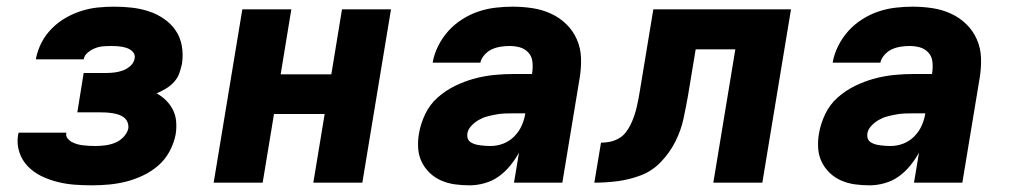

<svg xmlns="http://www.w3.org/2000/svg" viewBox="-20 -548 3040 576"><path d="M256 8Q229 8 203 6Q177 4 151.5 -2.5Q126 -9 103.5 -20Q81 -31 63.5 -49Q46 -67 38 -91.5Q30 -116 34 -143L36 -150H179Q177 -140 182.5 -133Q188 -126 195.5 -122Q203 -118 211.5 -115.5Q220 -113 229.5 -112Q239 -111 248 -110.5Q257 -110 266 -110Q281 -110 296 -112Q311 -114 325 -119.5Q339 -125 350.5 -137Q362 -149 365 -163Q366 -173 362.5 -181.5Q359 -190 352 -195.5Q345 -201 336 -204Q327 -207 317 -208.5Q307 -210 298 -210.5Q289 -211 279 -211H212L231 -329H298Q310 -329 323 -330.5Q336 -332 348.5 -336.5Q361 -341 371.5 -350.5Q382 -360 384 -373Q386 -385 378 -393Q370 -401 359 -404.5Q348 -408 336.5 -409Q325 -410 313 -410Q302 -410 289.5 -409Q277 -408 265.5 -403.5Q254 -399 243.5 -390.5Q233 -382 231 -370H88V-373Q93 -398 105 -421Q117 -444 136 -463Q155 -482 178 -495Q201 -508 225 -515.5Q249 -523 273.5 -525.5Q298 -528 323 -528Q350 -528 376 -525Q402 -522 426.5 -514Q451 -506 472 -491.5Q493 -477 507 -456.5Q521 -436 525.5 -410Q530 -384 526 -357Q523 -343 518 -328.5Q513 -314 502 -302Q491 -290 477.5 -282Q464 -274 450 -268Q466 -259 478.5 -246.5Q491 -234 499 -218Q507 -202 508.5 -183Q510 -164 507 -145Q502 -119 489 -94.5Q476 -70 455.5 -52Q435 -34 410 -22Q385 -10 359.5 -3.5Q334 3 308 5.5Q282 8 256 8Z M621 0 707 -520H854L822 -325H974L1006 -520H1153L1067 0H920L954 -206H802L768 0Z M1389 8Q1366 8 1344.5 5Q1323 2 1303.5 -6.5Q1284 -15 1269 -29.5Q1254 -44 1245 -62.5Q1236 -81 1234.5 -103Q1233 -125 1237 -148Q1242 -177 1255.5 -205.5Q1269 -234 1292.5 -255Q1316 -276 1344.5 -290Q1373 -304 1402.5 -312Q1432 -320 1461.5 -323Q1491 -326 1520 -326H1576L1577 -333Q1579 -349 1577 -364.5Q1575 -380 1564.5 -391Q1554 -402 1539.5 -406Q1525 -410 1509 -410Q1496 -410 1482.5 -408Q1469 -406 1456.5 -400.5Q1444 -395 1434 -384Q1424 -373 1421 -360H1278Q1282 -385 1294.5 -410Q1307 -435 1325 -455Q1343 -475 1366.5 -490Q1390 -505 1415.5 -513.5Q1441 -522 1467 -525Q1493 -528 1518 -528Q1548 -528 1577.5 -523.5Q1607 -519 1633 -507Q1659 -495 1679 -475.5Q1699 -456 1710.5 -430Q1722 -404 1723 -374Q1724 -344 1719 -314L1667 0H1522L1537 -90Q1526 -70 1510.5 -51Q1495 -32 1476 -18.5Q1457 -5 1434 1.5Q1411 8 1389 8ZM1452 -110Q1471 -110 1489.5 -117Q1508 -124 1522.5 -138.5Q1537 -153 1545 -171Q1553 -189 1556 -208H1520Q1507 -208 1494 -207.5Q1481 -207 1467.5 -204.5Q1454 -202 1441 -198.5Q1428 -195 1416 -188Q1404 -181 1394 -170.5Q1384 -160 1382 -147Q1381 -139 1383.5 -132Q1386 -125 1392.5 -121Q1399 -117 1406 -115Q1413 -113 1421 -112Q1429 -111 1436.5 -110.5Q1444 -110 1452 -110Z M1763 0 1783 -120Q1796 -120 1809 -122.5Q1822 -125 1835 -132Q1848 -139 1857 -150.5Q1866 -162 1872 -174.5Q1878 -187 1882.5 -200Q1887 -213 1890 -226Q1893 -239 1895.5 -252Q1898 -265 1900 -278L1940 -520H2353L2267 0H2120L2186 -400H2067L2044 -261Q2038 -227 2030.5 -192Q2023 -157 2006.5 -124Q1990 -91 1963.5 -63Q1937 -35 1902.5 -22Q1868 -9 1833 -4.5Q1798 0 1763 0Z M2589 8Q2566 8 2544.5 5Q2523 2 2503.5 -6.5Q2484 -15 2469 -29.5Q2454 -44 2445 -62.5Q2436 -81 2434.5 -103Q2433 -125 2437 -148Q2442 -177 2455.5 -205.5Q2469 -234 2492.5 -255Q2516 -276 2544.5 -290Q2573 -304 2602.5 -312Q2632 -320 2661.5 -323Q2691 -326 2720 -326H2776L2777 -333Q2779 -349 2777 -364.5Q2775 -380 2764.5 -391Q2754 -402 2739.5 -406Q2725 -410 2709 -410Q2696 -410 2682.5 -408Q2669 -406 2656.5 -400.5Q2644 -395 2634 -384Q2624 -373 2621 -360H2478Q2482 -385 2494.5 -410Q2507 -435 2525 -455Q2543 -475 2566.5 -490Q2590 -505 2615.5 -513.5Q2641 -522 2667 -525Q2693 -528 2718 -528Q2748 -528 2777.5 -523.5Q2807 -519 2833 -507Q2859 -495 2879 -475.5Q2899 -456 2910.5 -430Q2922 -404 2923 -374Q2924 -344 2919 -314L2867 0H2722L2737 -90Q2726 -70 2710.5 -51Q2695 -32 2676 -18.5Q2657 -5 2634 1.5Q2611 8 2589 8ZM2652 -110Q2671 -110 2689.5 -117Q2708 -124 2722.5 -138.5Q2737 -153 2745 -171Q2753 -189 2756 -208H2720Q2707 -208 2694 -207.5Q2681 -207 2667.5 -204.5Q2654 -202 2641 -198.5Q2628 -195 2616 -188Q2604 -181 2594 -170.5Q2584 -160 2582 -147Q2581 -139 2583.5 -132Q2586 -125 2592.5 -121Q2599 -117 2606 -115Q2613 -113 2621 -112Q2629 -111 2636.5 -110.5Q2644 -110 2652 -110Z"/></svg>

Font: Iosevka Heavy Extended Oblique
Style: Regular
Weight: 900
Width: 7
Italic angle: -9°
Monospace: yes
Designer: Belleve Invis
Foundry: Belleve Invis
Version: Version 32.5.0; ttfautohint (v1.8.4)